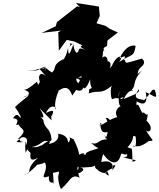

<svg xmlns="http://www.w3.org/2000/svg" viewBox="-20 -1201 1073 1295"><path d="M325 -413C350 -459 340 -462 292 -440C280 -420 316 -511 358 -473C361 -447 332 -487 376 -590C406 -609 442 -630 467 -556C545 -665 497 -619 494 -671C517 -672 522 -654 530 -644C576 -668 566 -699 558 -671C511 -698 439 -636 531 -689C532 -677 495 -608 484 -616C472 -590 549 -569 539 -622C537 -602 558 -585 588 -666C585 -584 637 -589 607 -596C599 -583 663 -647 587 -601C573 -594 587 -596 578 -571C654 -597 656 -559 735 -623C722 -608 727 -540 736 -532C802 -561 816 -489 792 -537C851 -571 761 -478 785 -587C777 -522 781 -494 794 -482C782 -487 733 -439 788 -392C791 -430 742 -407 653 -351C650 -383 711 -334 655 -372C662 -301 674 -307 716 -310C761 -315 730 -416 692 -405C714 -381 717 -316 692 -266C672 -337 711 -223 704 -260C641 -266 647 -219 595 -237C595 -237 661 -172 665 -215C638 -188 558 -188 557 -157C519 -162 578 -175 525 -164C505 -145 527 -165 476 -262C413 -291 492 -263 417 -223C474 -180 414 -215 439 -188C445 -242 445 -291 370 -299C364 -320 404 -250 311 -230C311 -230 337 -280 261 -220C240 -220 255 -205 189 -209C261 -217 259 -261 305 -248C348 -243 314 -294 326 -278C310 -348 285 -325 271 -391C271 -391 315 -346 236 -431C259 -398 299 -392 247 -471L328 -389ZM120 -413C120 -383 102 -462 68 -403C135 -399 61 -342 105 -362C121 -323 176 -331 98 -261C160 -280 175 -314 92 -246C115 -234 153 -248 121 -246C82 -281 195 -299 154 -220C162 -278 143 -234 153 -172C184 -217 124 -227 185 -170C192 -174 161 -93 238 -138C138 -53 209 -32 145 -27C157 -16 228 -81 230 -91C222 -84 310 -107 279 -112C320 -51 227 17 310 -12C309 3 305 41 346 28C338 55 345 33 337 -35C447 -56 369 -56 374 -70C388 11 359 5 375 -29C388 -43 353 -11 391 74C458 21 457 -36 524 1C498 -9 518 -82 492 -28C532 -33 574 -69 504 -74C521 -80 495 -23 504 -81C501 -75 512 -67 583 -74C641 -75 649 -124 649 -124C670 -131 575 -75 651 -52C607 -73 697 -4 702 -50C702 -41 736 9 688 -35C761 -93 735 -39 738 -87C739 -73 782 -114 737 -51C752 -96 724 -133 638 -100C671 -64 656 -113 676 -162C728 -88 773 -94 790 -141C802 -174 789 -165 833 -157C825 -183 862 -136 809 -142C880 -116 925 -127 874 -109C868 -224 879 -189 840 -208C899 -268 861 -296 895 -280C899 -245 901 -194 873 -219C922 -204 950 -226 983 -249C1029 -253 1008 -248 964 -323C991 -294 1025 -344 958 -395C915 -354 975 -345 976 -433C968 -414 953 -451 939 -440C904 -505 922 -509 871 -466C922 -462 887 -489 907 -530C864 -472 868 -470 893 -428C931 -409 899 -467 899 -519C978 -470 971 -544 962 -580C1023 -555 1048 -517 1025 -593C1002 -604 1012 -589 953 -526C904 -535 873 -538 917 -600C928 -570 864 -557 815 -533C856 -622 896 -574 868 -597C901 -620 867 -653 939 -726C829 -640 902 -694 854 -674C931 -644 888 -714 930 -747C979 -786 930 -813 931 -804C830 -777 828 -766 823 -796C801 -791 856 -846 785 -806C824 -885 865 -900 895 -892C882 -809 868 -841 783 -782C826 -836 759 -839 728 -737C768 -777 773 -804 718 -738C748 -794 679 -805 705 -759C711 -809 698 -841 659 -804C685 -812 664 -881 687 -853C666 -876 693 -872 693 -980C612 -941 573 -957 580 -926C544 -881 489 -900 555 -865C490 -890 527 -855 496 -845C456 -890 501 -936 440 -879C484 -918 404 -914 476 -904C445 -819 441 -828 439 -877C422 -795 385 -778 411 -805C323 -759 367 -740 330 -712C258 -756 319 -762 238 -733C249 -716 312 -782 286 -720C299 -772 273 -715 157 -724C276 -720 215 -774 290 -686C239 -736 229 -659 264 -628C266 -615 262 -688 237 -625C240 -652 230 -621 231 -651C142 -575 142 -602 141 -596C212 -574 153 -546 134 -544C224 -585 138 -534 81 -479L102 -448ZM520 -1152 501 -1159 364 -1052 356 -1024 261 -979 392 -995 373 -984 377 -859 430 -932 481 -921 568 -880 590 -828 702 -891 705 -928 775 -982 722 -1006 691 -1027 631 -1044 653 -1094 647 -1157 492 -1181Z"/></svg>

Font: Hussar Lance
Style: ExBdObl
Weight: 700
Foundry: Cannot Into Space Fonts, PlusOne Fonts
Version: Version 2.270